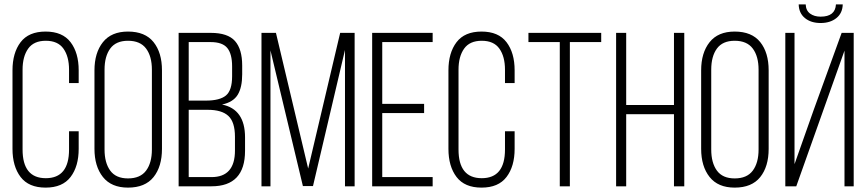

<svg xmlns="http://www.w3.org/2000/svg" viewBox="-20 -850 3955 876"><path d="M339 -529V-471H295V-532Q295 -592 269.5 -628Q244 -664 189 -664Q134 -664 108.5 -628Q83 -592 83 -532V-168Q83 -37 189 -37Q295 -37 295 -168V-251H339V-171Q339 -91 302 -42.5Q265 6 188 6Q111 6 74 -42.5Q37 -91 37 -171V-529Q37 -609 74 -657.5Q111 -706 188 -706Q265 -706 302 -657.5Q339 -609 339 -529Z M411 -171V-529Q411 -609 449.5 -657.5Q488 -706 564 -706Q642 -706 680.5 -658Q719 -610 719 -529V-171Q719 -90 680.5 -42Q642 6 564 6Q488 6 449.5 -42.5Q411 -91 411 -171ZM457 -532V-168Q457 -107 483 -71.5Q509 -36 564 -36Q620 -36 646.5 -71.5Q673 -107 673 -168V-532Q673 -593 646.5 -628.5Q620 -664 564 -664Q509 -664 483 -628.5Q457 -593 457 -532Z M795 -700H942Q1019 -700 1052 -663Q1085 -626 1085 -551V-511Q1085 -451 1064.5 -417.5Q1044 -384 993 -373Q1098 -352 1098 -223V-162Q1098 0 945 0H795ZM841 -391H919Q983 -391 1011 -414.5Q1039 -438 1039 -502V-547Q1039 -604 1017 -631Q995 -658 941 -658H841ZM841 -42H945Q1052 -42 1052 -163V-226Q1052 -293 1022 -321Q992 -349 928 -349H841Z M1554 -622 1408 -1H1362L1214 -620V0H1173V-700H1239L1386 -81L1532 -700H1598V0H1554Z M1724 -376H1915V-334H1724V-42H1954V0H1678V-700H1954V-658H1724Z M2328 -529V-471H2284V-532Q2284 -592 2258.5 -628Q2233 -664 2178 -664Q2123 -664 2097.5 -628Q2072 -592 2072 -532V-168Q2072 -37 2178 -37Q2284 -37 2284 -168V-251H2328V-171Q2328 -91 2291 -42.5Q2254 6 2177 6Q2100 6 2063 -42.5Q2026 -91 2026 -171V-529Q2026 -609 2063 -657.5Q2100 -706 2177 -706Q2254 -706 2291 -657.5Q2328 -609 2328 -529Z M2580 0H2534V-658H2391V-700H2723V-658H2580Z M3055 -329H2837V0H2791V-700H2837V-371H3055V-700H3102V0H3055Z M3179 -171V-529Q3179 -609 3217.5 -657.5Q3256 -706 3332 -706Q3410 -706 3448.5 -658Q3487 -610 3487 -529V-171Q3487 -90 3448.5 -42Q3410 6 3332 6Q3256 6 3217.5 -42.5Q3179 -91 3179 -171ZM3225 -532V-168Q3225 -107 3251 -71.5Q3277 -36 3332 -36Q3388 -36 3414.5 -71.5Q3441 -107 3441 -168V-532Q3441 -593 3414.5 -628.5Q3388 -664 3332 -664Q3277 -664 3251 -628.5Q3225 -593 3225 -532Z M3794 -830H3825Q3824 -790 3796 -767.5Q3768 -745 3724 -745Q3680 -745 3652.5 -767.5Q3625 -790 3624 -830H3656Q3657 -802 3676 -788Q3695 -774 3724 -774Q3791 -774 3794 -830ZM3833 -619 3613 0H3563V-700H3605V-101L3693 -350L3820 -700H3875V0H3833Z"/></svg>

Font: Bebas Neue Book
Style: Regular
Weight: 400
Designer: Ryoichi Tsunekawa
Foundry: Ryoichi Tsunekawa
Version: Version 001.003